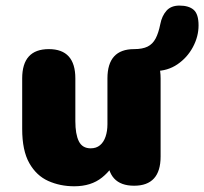

<svg xmlns="http://www.w3.org/2000/svg" viewBox="-20 -657 732 688"><path d="M155 -481Q250 -481 250 -376V-223Q250 -176 262.5 -150.8Q275 -125.5 305 -125.5Q325 -125.5 338.2 -136.5Q351.5 -147.5 358.2 -167.2Q365 -187 365 -212Q365 -221 373.8 -225.8Q382.5 -230.5 390.5 -230.5Q397.5 -230.5 409.8 -220Q422 -209.5 422 -192Q422 -146 403.2 -99Q384.5 -52 345.5 -20.8Q306.5 10.5 246 10.5Q195.5 10.5 153 -8.5Q110.5 -27.5 85 -72.5Q59.5 -117.5 59.5 -195V-376Q59.5 -481 155 -481ZM460.5 -481Q555.5 -481 555.5 -376V-96Q555.5 8.5 460.5 8.5Q365 8.5 365 -96V-376Q365 -481 460.5 -481ZM535 -402.5Q503.5 -402.5 484 -409.8Q464.5 -417 460.5 -420Q448.5 -427.5 443 -437.2Q437.5 -447 437.5 -460Q437.5 -472 444.2 -476.5Q451 -481 460.5 -481Q490.5 -481 508.8 -490Q527 -499 537.5 -518.8Q548 -538.5 554.5 -571Q560 -599.5 576.2 -618.2Q592.5 -637 623 -637Q656.5 -637 674 -621.8Q691.5 -606.5 691.5 -566Q691.5 -526 671.2 -488.2Q651 -450.5 615.8 -426.5Q580.5 -402.5 535 -402.5Z"/></svg>

Font: Sono ExtraLight Monospace ExtraBold
Style: Regular
Weight: 800
Version: Version 2.112